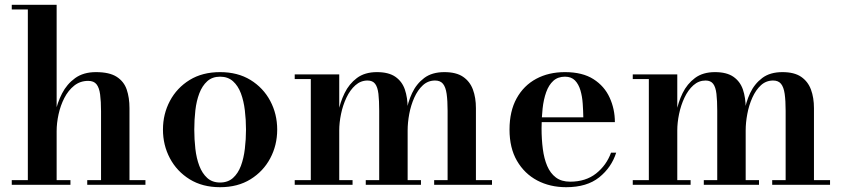

<svg xmlns="http://www.w3.org/2000/svg" viewBox="-20 -770 3507 800"><path d="M29 0V-19.5H96V-730.5H29V-750H216V-19.5H273.5V0ZM343.5 0V-19.5H401V-306Q401 -348 397.2 -376.2Q393.5 -404.5 382.2 -418.8Q371 -433 347.5 -433Q314 -433 289.2 -413.2Q264.5 -393.5 248.2 -362Q232 -330.5 224 -293.8Q216 -257 216 -224L202 -222Q202 -257 210.2 -299.2Q218.5 -341.5 238.5 -380.5Q258.5 -419.5 293 -444.5Q327.5 -469.5 379.5 -469.5Q436 -469.5 466.2 -450Q496.5 -430.5 508 -396.8Q519.5 -363 519.5 -319.5V-19.5H586V0Z M897 10Q823.5 10 770.2 -23Q717 -56 688 -110.5Q659 -165 659 -230Q659 -295 688 -349.5Q717 -404 770.2 -436.8Q823.5 -469.5 897 -469.5Q970.5 -469.5 1023.8 -436.8Q1077 -404 1106 -349.5Q1135 -295 1135 -230Q1135 -165 1106 -110.5Q1077 -56 1023.8 -23Q970.5 10 897 10ZM897 -9.5Q929.5 -9.5 950.8 -28.5Q972 -47.5 983.8 -79Q995.5 -110.5 1000.2 -150Q1005 -189.5 1005 -230Q1005 -271 1000.2 -310.2Q995.5 -349.5 983.8 -381Q972 -412.5 950.8 -431.5Q929.5 -450.5 897 -450.5Q864.5 -450.5 843.5 -431.5Q822.5 -412.5 810.5 -381Q798.5 -349.5 794 -310.2Q789.5 -271 789.5 -230Q789.5 -189.5 794 -150Q798.5 -110.5 810.5 -79Q822.5 -47.5 843.5 -28.5Q864.5 -9.5 897 -9.5Z M1393.5 -460V-19.5H1449V0H1208V-19.5H1275V-440.5H1208V-460ZM1678.5 -319.5V-19.5H1734V0H1504V-19.5H1560V-308.5Q1560 -350.5 1556.8 -378.8Q1553.5 -407 1543 -420.8Q1532.5 -434.5 1511.5 -434.5Q1483 -434.5 1460.8 -414.8Q1438.5 -395 1423.5 -363.2Q1408.5 -331.5 1401 -295.2Q1393.5 -259 1393.5 -226.5L1381.5 -224.5Q1381.5 -259 1389.2 -301.2Q1397 -343.5 1415.8 -382Q1434.5 -420.5 1467.2 -445Q1500 -469.5 1550.5 -469.5Q1599.5 -469.5 1627.5 -450Q1655.5 -430.5 1667 -396.8Q1678.5 -363 1678.5 -319.5ZM1963 -319.5V-19.5H2030V0H1789V-19.5H1845V-308.5Q1845 -350.5 1841 -378.8Q1837 -407 1825.8 -420.8Q1814.5 -434.5 1793 -434.5Q1763.5 -434.5 1742 -414.8Q1720.5 -395 1706.2 -363.2Q1692 -331.5 1685.2 -295.2Q1678.5 -259 1678.5 -226.5L1666 -224.5Q1666 -259 1672.5 -301.2Q1679 -343.5 1697 -382Q1715 -420.5 1747.5 -445Q1780 -469.5 1831.5 -469.5Q1881 -469.5 1909.5 -450Q1938 -430.5 1950.5 -396.8Q1963 -363 1963 -319.5Z M2339 10Q2271.5 10 2218.2 -18.2Q2165 -46.5 2134 -100Q2103 -153.5 2103 -230Q2103 -306.5 2132.5 -360Q2162 -413.5 2214 -441.5Q2266 -469.5 2334 -469.5Q2407 -469.5 2452.8 -440.2Q2498.5 -411 2520.2 -363.2Q2542 -315.5 2542 -261H2170V-281H2410.5Q2410 -308.5 2408 -338.2Q2406 -368 2398.5 -393.5Q2391 -419 2375.8 -434.8Q2360.5 -450.5 2334 -450.5Q2304.5 -450.5 2285.5 -433.2Q2266.5 -416 2255.8 -386Q2245 -356 2240.8 -317.5Q2236.5 -279 2236.5 -236Q2236.5 -189.5 2241.8 -149.2Q2247 -109 2260 -78.5Q2273 -48 2296.2 -30.5Q2319.5 -13 2355.5 -13Q2420.5 -13 2463.8 -47.2Q2507 -81.5 2526 -134H2547.5Q2528 -72.5 2476.8 -31.2Q2425.5 10 2339 10Z M2802 -460V-19.5H2857.5V0H2616.5V-19.5H2683.5V-440.5H2616.5V-460ZM3087 -319.5V-19.5H3142.5V0H2912.5V-19.5H2968.5V-308.5Q2968.5 -350.5 2965.2 -378.8Q2962 -407 2951.5 -420.8Q2941 -434.5 2920 -434.5Q2891.5 -434.5 2869.2 -414.8Q2847 -395 2832 -363.2Q2817 -331.5 2809.5 -295.2Q2802 -259 2802 -226.5L2790 -224.5Q2790 -259 2797.8 -301.2Q2805.5 -343.5 2824.2 -382Q2843 -420.5 2875.8 -445Q2908.5 -469.5 2959 -469.5Q3008 -469.5 3036 -450Q3064 -430.5 3075.5 -396.8Q3087 -363 3087 -319.5ZM3371.5 -319.5V-19.5H3438.5V0H3197.5V-19.5H3253.5V-308.5Q3253.5 -350.5 3249.5 -378.8Q3245.5 -407 3234.2 -420.8Q3223 -434.5 3201.5 -434.5Q3172 -434.5 3150.5 -414.8Q3129 -395 3114.8 -363.2Q3100.5 -331.5 3093.8 -295.2Q3087 -259 3087 -226.5L3074.5 -224.5Q3074.5 -259 3081 -301.2Q3087.5 -343.5 3105.5 -382Q3123.5 -420.5 3156 -445Q3188.5 -469.5 3240 -469.5Q3289.5 -469.5 3318 -450Q3346.5 -430.5 3359 -396.8Q3371.5 -363 3371.5 -319.5Z"/></svg>

Font: Bodoni Moda 11pt SemiBold
Style: Regular
Weight: 600
Designer: Owen Earl
Foundry: indestructible type
Version: Version 2.004